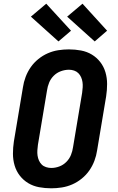

<svg xmlns="http://www.w3.org/2000/svg" viewBox="-20 -1010 640 1038"><path d="M257 8Q223 8 191 2Q159 -4 132.5 -20Q106 -36 87 -60.5Q68 -85 59 -115.5Q50 -146 50 -179Q50 -212 55 -245L104 -538Q108 -566 118.5 -594Q129 -622 146 -646.5Q163 -671 187 -690.5Q211 -710 238.5 -722Q266 -734 295 -738.5Q324 -743 352 -743Q386 -743 418 -737Q450 -731 476.5 -715Q503 -699 522 -674.5Q541 -650 550 -619.5Q559 -589 559 -556Q559 -523 554 -490L505 -197Q501 -169 490.5 -141Q480 -113 463 -88.5Q446 -64 422 -44.5Q398 -25 370.5 -13Q343 -1 314 3.5Q285 8 257 8ZM257 -102Q279 -102 300.5 -110Q322 -118 338.5 -134.5Q355 -151 363.5 -172Q372 -193 375 -215L424 -508Q426 -523 427 -537.5Q428 -552 426 -566Q424 -580 418.5 -592.5Q413 -605 403.5 -614.5Q394 -624 380.5 -628.5Q367 -633 353 -633Q331 -633 309 -625Q287 -617 270.5 -600.5Q254 -584 245.5 -563Q237 -542 234 -520L185 -227Q183 -212 182 -197.5Q181 -183 183 -169Q185 -155 190.5 -142.5Q196 -130 205.5 -120.5Q215 -111 229 -106.5Q243 -102 257 -102ZM492 -786 343 -920 426 -990 559 -844ZM296 -786 147 -920 230 -990 364 -844Z"/></svg>

Font: Iosevka Extrabold Extended
Style: Italic
Weight: 800
Width: 7
Italic angle: -9°
Monospace: yes
Designer: Belleve Invis
Foundry: Belleve Invis
Version: Version 32.5.0; ttfautohint (v1.8.4)